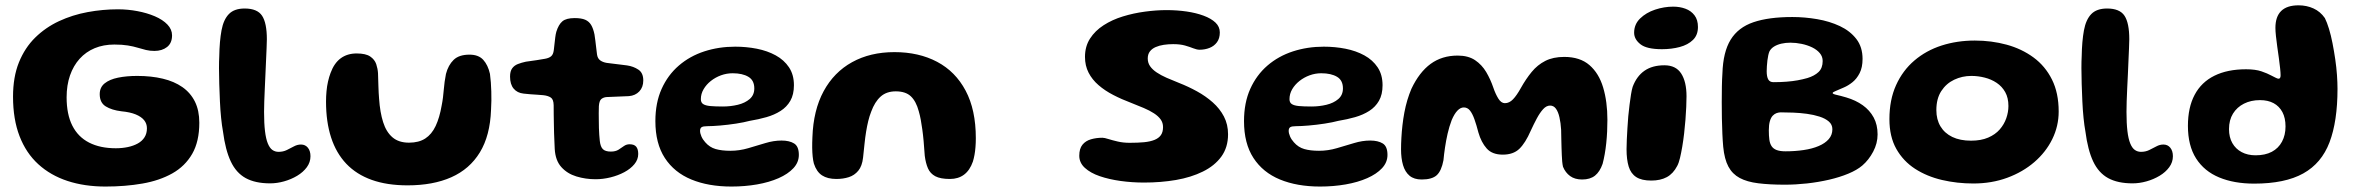

<svg xmlns="http://www.w3.org/2000/svg" viewBox="-20 -662 8852 722"><path d="M376.5 39.5Q298 39.5 234 18.5Q170 -2.5 124 -44.5Q78 -86.5 53.5 -150Q29 -213.5 29 -298.5Q29 -372.5 51.2 -427.5Q73.5 -482.5 112.5 -520.8Q151.5 -559 202 -582.5Q252.5 -606 309.5 -616.5Q366.5 -627 423.5 -627Q460.5 -627 496.5 -620.2Q532.5 -613.5 562.2 -600.8Q592 -588 609.5 -569.8Q627 -551.5 627 -529Q627 -500 608.2 -485.2Q589.5 -470.5 560.5 -470.5Q544 -470.5 529.2 -474Q514.5 -477.5 498.2 -482.5Q482 -487.5 460.8 -491Q439.5 -494.5 410 -494.5Q369 -494.5 336 -480.8Q303 -467 279.5 -441Q256 -415 243.2 -378.2Q230.5 -341.5 230.5 -296Q230.5 -232 252 -189.5Q273.5 -147 315 -125.8Q356.5 -104.5 415.5 -104.5Q439.5 -104.5 460.8 -109Q482 -113.5 498.2 -122.5Q514.5 -131.5 523.5 -145.8Q532.5 -160 532.5 -179.5Q532.5 -197 522 -210Q511.5 -223 490.2 -231.8Q469 -240.5 436.5 -243.5Q400 -248 377.5 -262Q355 -276 355 -308Q355 -333.5 373.5 -348.5Q392 -363.5 424 -370Q456 -376.5 496 -376.5Q549 -376.5 592 -366.2Q635 -356 665.8 -334.5Q696.5 -313 713 -279.8Q729.5 -246.5 729.5 -200.5Q729.5 -130 702.8 -83.5Q676 -37 628 -10Q580 17 515.8 28.2Q451.5 39.5 376.5 39.5Z M996 27.5Q940 27.5 904 7.8Q868 -12 847.8 -55Q827.5 -98 818.5 -167.5Q814.5 -189 811.5 -218.5Q808.5 -248 807 -281.2Q805.5 -314.5 804.5 -346.5Q803.5 -378.5 803.5 -405.5Q803.5 -432.5 804.5 -449.5Q805.5 -507.5 813 -548Q820.5 -588.5 840.8 -609.2Q861 -630 900 -630Q947.5 -630 965.5 -602.8Q983.5 -575.5 983.5 -514.5Q983.5 -501.5 982.5 -481Q981.5 -460.5 980.5 -435.5Q979.5 -410.5 978.2 -383.5Q977 -356.5 975.8 -330.2Q974.5 -304 973.8 -281.2Q973 -258.5 973 -241.5Q973 -198 976.5 -169Q980 -140 987 -122.8Q994 -105.5 1004.2 -98.2Q1014.5 -91 1027.5 -91Q1044.5 -91 1058.5 -97.8Q1072.5 -104.5 1085.2 -111.5Q1098 -118.5 1112 -118.5Q1128 -118.5 1137.8 -106.5Q1147.5 -94.5 1147.5 -74.5Q1147.5 -52 1133.8 -33.2Q1120 -14.5 1097.5 -1Q1075 12.5 1048.2 20Q1021.5 27.5 996 27.5Z M1512.5 35Q1435.5 35 1378 14.5Q1320.5 -6 1282.2 -46.2Q1244 -86.5 1225 -145.2Q1206 -204 1206 -280Q1206 -300 1207.8 -319Q1209.5 -338 1213.5 -355.5Q1217.5 -373 1223 -387.5Q1236.5 -424.5 1261.2 -442.8Q1286 -461 1321 -461Q1355.5 -461 1372.2 -449.5Q1389 -438 1394.8 -420.8Q1400.5 -403.5 1401.5 -386.5Q1402 -375.5 1402.2 -363Q1402.5 -350.5 1403 -337.8Q1403.5 -325 1404 -313Q1404.5 -301 1405.5 -291Q1409 -239.5 1420.8 -202.5Q1432.5 -165.5 1456 -145.5Q1479.5 -125.5 1518 -125.5Q1555 -125.5 1579.2 -141.2Q1603.5 -157 1618.2 -188.2Q1633 -219.5 1641 -266Q1644 -281 1645.8 -295.8Q1647.5 -310.5 1648.8 -325Q1650 -339.5 1652 -354.5Q1654 -369.5 1657 -384Q1665.5 -417 1685.8 -436.8Q1706 -456.5 1745.5 -456.5Q1779.5 -456.5 1797.2 -437Q1815 -417.5 1822.5 -384Q1824.5 -368.5 1825.8 -351.8Q1827 -335 1827.5 -318Q1828 -301 1827.8 -283.5Q1827.5 -266 1826.5 -249Q1823 -152 1784.5 -89Q1746 -26 1677.2 4.5Q1608.5 35 1512.5 35Z M2219.5 12Q2182 12 2147.5 1.5Q2113 -9 2090.8 -33.8Q2068.5 -58.5 2066 -102Q2065.5 -115 2064.8 -130.2Q2064 -145.5 2063.5 -162.2Q2063 -179 2062.8 -196.5Q2062.5 -214 2062.2 -231.8Q2062 -249.5 2062 -266.5Q2061.5 -288.5 2051.2 -295.2Q2041 -302 2023.5 -304Q2013.5 -305 2000.8 -305.8Q1988 -306.5 1974.8 -307.5Q1961.5 -308.5 1949 -310Q1925 -312.5 1911.5 -328.8Q1898 -345 1898 -374Q1898 -394 1906 -405Q1914 -416 1927.5 -421.2Q1941 -426.5 1957.5 -430Q1981 -433 1998.2 -435.8Q2015.5 -438.5 2029.5 -441Q2044 -443.5 2052.2 -450.2Q2060.5 -457 2062.5 -473.5Q2064 -485 2065.2 -497.2Q2066.5 -509.5 2068 -521.5Q2069.5 -533.5 2072 -542.5Q2080.5 -570 2095 -582Q2109.5 -594 2141 -594Q2166 -594 2180.5 -587.8Q2195 -581.5 2203 -568Q2211 -554.5 2215.5 -532.5Q2217.5 -519 2218.8 -509Q2220 -499 2221 -490.5Q2222 -482 2223 -474Q2224 -466 2225 -457.5Q2227 -442.5 2236.8 -435.2Q2246.5 -428 2261.5 -425.5Q2274.5 -424 2288 -422.2Q2301.5 -420.5 2314.2 -419Q2327 -417.5 2338 -416Q2362 -412.5 2380.5 -400.2Q2399 -388 2399 -359.5Q2399 -334 2384 -318.2Q2369 -302.5 2345 -300.5Q2319.5 -299 2297 -298.5Q2274.5 -298 2260.5 -297Q2249.5 -296 2241.5 -289.8Q2233.5 -283.5 2232 -263Q2231.5 -250 2231.5 -236Q2231.5 -222 2231.8 -208Q2232 -194 2232.2 -180.5Q2232.5 -167 2233.5 -154.8Q2234.5 -142.5 2235.5 -132Q2238 -110 2247.2 -101Q2256.5 -92 2277 -92Q2294.5 -92 2305.8 -99Q2317 -106 2326.2 -112.8Q2335.5 -119.5 2347.5 -119.5Q2365 -119.5 2372.5 -110.2Q2380 -101 2380 -83Q2380 -62 2365.5 -44.5Q2351 -27 2327.5 -14.5Q2304 -2 2275.8 5Q2247.5 12 2219.5 12Z M2730.5 39.5Q2644 39.5 2579.8 13Q2515.5 -13.5 2480 -68Q2444.5 -122.5 2444.5 -206.5Q2444.5 -275.5 2468 -327.8Q2491.5 -380 2532.8 -415.5Q2574 -451 2628.5 -468.8Q2683 -486.5 2744.5 -486.5Q2786.5 -486.5 2826 -478.8Q2865.5 -471 2897 -453.8Q2928.5 -436.5 2947 -408.8Q2965.5 -381 2965.5 -341.5Q2965.5 -306.5 2952 -283Q2938.5 -259.5 2915.2 -244.8Q2892 -230 2862.2 -221.5Q2832.5 -213 2799 -207.5Q2778.5 -202 2748 -197.2Q2717.5 -192.5 2688 -190Q2658.5 -187.5 2639.5 -187.5Q2624.5 -187.5 2618.5 -183.8Q2612.5 -180 2612.5 -170Q2612.5 -161 2617.5 -149.2Q2622.5 -137.5 2632 -127Q2648.5 -108 2671.2 -101.5Q2694 -95 2726.5 -95Q2760.5 -95 2793.8 -104.8Q2827 -114.5 2858.2 -124Q2889.5 -133.5 2919 -133.5Q2948.5 -133.5 2966.2 -122.5Q2984 -111.5 2984 -79.5Q2984 -51.5 2963.5 -29.5Q2943 -7.5 2907.8 8Q2872.5 23.5 2826.8 31.5Q2781 39.5 2730.5 39.5ZM2698.5 -261.5Q2727.5 -261.5 2754.5 -268Q2781.5 -274.5 2799 -289.5Q2816.5 -304.5 2816.5 -329.5Q2816.5 -360 2794.2 -373.2Q2772 -386.5 2735 -386.5Q2712.5 -386.5 2691.2 -378.8Q2670 -371 2653 -357.5Q2636 -344 2625.8 -326.5Q2615.5 -309 2615.5 -289Q2615.5 -276.5 2624 -270.8Q2632.5 -265 2651 -263.2Q2669.5 -261.5 2698.5 -261.5Z M3125 11Q3092 11 3071.2 -2.5Q3050.5 -16 3040.5 -47Q3037.5 -58.5 3036 -73.2Q3034.5 -88 3034.2 -106.2Q3034 -124.5 3035 -146Q3038.5 -247.5 3077.2 -319Q3116 -390.5 3184.2 -428.2Q3252.5 -466 3343.5 -466Q3435 -466 3504 -429.5Q3573 -393 3611.2 -321Q3649.5 -249 3649.5 -142.5Q3649.5 -124.5 3648.2 -108.8Q3647 -93 3644.5 -79.5Q3642 -66 3638.5 -54.5Q3627 -21.5 3605.2 -5.2Q3583.5 11 3552 11Q3516.5 11 3497.2 0.8Q3478 -9.5 3469.5 -29Q3461 -48.5 3457.5 -76Q3455.5 -107 3453.2 -131.5Q3451 -156 3448.2 -175.5Q3445.5 -195 3442.5 -211.5Q3439.5 -228 3435 -243.5Q3425 -281 3405.2 -299.8Q3385.5 -318.5 3348.5 -318.5Q3313.5 -318.5 3291.5 -298.8Q3269.5 -279 3256 -242Q3249.5 -225.5 3245 -207Q3240.5 -188.5 3237 -167.2Q3233.5 -146 3231 -121.5Q3228.5 -97 3225.5 -69.5Q3222 -37.5 3207.5 -20Q3193 -2.5 3171.8 4.2Q3150.5 11 3125 11Z M4282 24.5Q4237 24.5 4193.8 18.5Q4150.5 12.5 4115.5 0.5Q4080.5 -11.5 4059.5 -30.8Q4038.5 -50 4038.5 -76.5Q4038.5 -103 4050.5 -117.8Q4062.5 -132.5 4082.5 -138.2Q4102.5 -144 4125.5 -144Q4133 -144 4148 -139.2Q4163 -134.5 4183.2 -129.8Q4203.5 -125 4228 -125Q4259 -125 4282.2 -127.2Q4305.5 -129.5 4321.5 -136Q4337.5 -142.5 4345.5 -154Q4353.5 -165.5 4353.5 -184Q4353.5 -200.5 4344.5 -213Q4335.5 -225.5 4319.2 -236Q4303 -246.5 4281.2 -255.8Q4259.5 -265 4234 -275Q4198 -288.5 4166.5 -304.8Q4135 -321 4111 -341.8Q4087 -362.5 4073.5 -388.8Q4060 -415 4060 -448Q4060 -487.5 4079 -517Q4098 -546.5 4130.2 -567.2Q4162.5 -588 4202.5 -600.2Q4242.5 -612.5 4285.2 -618.2Q4328 -624 4366.5 -624Q4406 -624 4442 -618.8Q4478 -613.5 4506.2 -603Q4534.5 -592.5 4550.8 -577Q4567 -561.5 4567 -540Q4567 -517.5 4556.2 -503Q4545.5 -488.5 4528.2 -481.8Q4511 -475 4491 -475Q4481 -475 4467.8 -480.2Q4454.5 -485.5 4436.2 -490.8Q4418 -496 4391.5 -496Q4373.5 -496 4356.5 -493.5Q4339.5 -491 4325.8 -485Q4312 -479 4304 -468.5Q4296 -458 4296 -442Q4296 -425.5 4305 -412.8Q4314 -400 4329.8 -389.5Q4345.5 -379 4367 -369.5Q4388.5 -360 4414 -350Q4448.5 -336.5 4481.2 -318.5Q4514 -300.5 4540.5 -277Q4567 -253.5 4582.5 -223.8Q4598 -194 4598 -157Q4598 -108 4572.8 -73.2Q4547.5 -38.5 4503.2 -16.8Q4459 5 4402.2 14.8Q4345.5 24.5 4282 24.5Z M4944 39.5Q4857.5 39.5 4793.2 13Q4729 -13.5 4693.5 -68Q4658 -122.5 4658 -206.5Q4658 -275.5 4681.5 -327.8Q4705 -380 4746.2 -415.5Q4787.5 -451 4842 -468.8Q4896.5 -486.5 4958 -486.5Q5000 -486.5 5039.5 -478.8Q5079 -471 5110.5 -453.8Q5142 -436.5 5160.5 -408.8Q5179 -381 5179 -341.5Q5179 -306.5 5165.5 -283Q5152 -259.5 5128.8 -244.8Q5105.5 -230 5075.8 -221.5Q5046 -213 5012.5 -207.5Q4992 -202 4961.5 -197.2Q4931 -192.5 4901.5 -190Q4872 -187.5 4853 -187.5Q4838 -187.5 4832 -183.8Q4826 -180 4826 -170Q4826 -161 4831 -149.2Q4836 -137.5 4845.5 -127Q4862 -108 4884.8 -101.5Q4907.5 -95 4940 -95Q4974 -95 5007.2 -104.8Q5040.5 -114.5 5071.8 -124Q5103 -133.5 5132.5 -133.5Q5162 -133.5 5179.8 -122.5Q5197.5 -111.5 5197.5 -79.5Q5197.5 -51.5 5177 -29.5Q5156.5 -7.5 5121.2 8Q5086 23.5 5040.2 31.5Q4994.5 39.5 4944 39.5ZM4912 -261.5Q4941 -261.5 4968 -268Q4995 -274.5 5012.5 -289.5Q5030 -304.5 5030 -329.5Q5030 -360 5007.8 -373.2Q4985.5 -386.5 4948.5 -386.5Q4926 -386.5 4904.8 -378.8Q4883.5 -371 4866.5 -357.5Q4849.5 -344 4839.2 -326.5Q4829 -309 4829 -289Q4829 -276.5 4837.5 -270.8Q4846 -265 4864.5 -263.2Q4883 -261.5 4912 -261.5Z M5326 13Q5297.5 13 5280.5 -1.2Q5263.5 -15.5 5256 -41Q5248.5 -66.5 5248.5 -100.5Q5248.5 -120.5 5249.8 -143.5Q5251 -166.5 5253.8 -190.8Q5256.5 -215 5261 -239Q5265.5 -263 5272.2 -285.5Q5279 -308 5287.5 -328Q5317 -390.5 5359.8 -421.8Q5402.5 -453 5461.5 -453Q5501 -453 5526.8 -435.8Q5552.5 -418.5 5568.8 -391Q5585 -363.5 5595.5 -332.5Q5603.5 -309 5614.2 -291.5Q5625 -274 5639 -274Q5655.5 -274 5669.5 -288.5Q5683.5 -303 5699 -331Q5718 -365 5739.8 -391.5Q5761.5 -418 5791 -433Q5820.5 -448 5862 -448Q5921.5 -448 5957 -417.2Q5992.5 -386.5 6008.5 -333Q6024.5 -279.5 6024.5 -211.5Q6024.5 -190 6023.5 -167.8Q6022.5 -145.5 6020.2 -124Q6018 -102.5 6014.5 -82.8Q6011 -63 6006.5 -46Q5996 -16 5977.8 -1.5Q5959.5 13 5929.5 13Q5902 13 5884.2 0Q5866.5 -13 5857.5 -35Q5855.5 -44 5854.5 -54.8Q5853.5 -65.5 5853 -78.8Q5852.5 -92 5852 -106.8Q5851.5 -121.5 5851.2 -138.2Q5851 -155 5850.5 -174Q5849 -200 5844.2 -220.8Q5839.5 -241.5 5831 -253.2Q5822.5 -265 5809 -265Q5795 -265 5782.8 -251.5Q5770.5 -238 5759 -216.5Q5747.5 -195 5736.5 -171Q5716 -124 5693.2 -102.2Q5670.5 -80.5 5631 -80.5Q5591 -80.5 5570.5 -103.8Q5550 -127 5539.5 -163.5Q5532 -192.5 5524.5 -213.5Q5517 -234.5 5507.8 -246.2Q5498.5 -258 5484.5 -258Q5472 -258 5460.5 -246Q5449 -234 5439 -210.5Q5429.5 -185.5 5423.5 -159Q5417.5 -132.5 5413.8 -107Q5410 -81.5 5408 -59.5Q5400.5 -19.5 5382.8 -3.2Q5365 13 5326 13Z M6189.5 17Q6153 17 6132.8 3.8Q6112.5 -9.5 6104.5 -35.8Q6096.5 -62 6096.5 -101Q6096.5 -117 6097.5 -137.5Q6098.5 -158 6099.8 -180.2Q6101 -202.5 6103 -225Q6105 -247.5 6107.8 -268.2Q6110.5 -289 6113.2 -306.5Q6116 -324 6119.5 -335.5Q6134.5 -375.5 6164 -396Q6193.5 -416.5 6239 -416.5Q6282 -416.5 6302 -385.5Q6322 -354.5 6322 -300Q6322 -283 6321 -260Q6320 -237 6318 -211.5Q6316 -186 6313 -160Q6310 -134 6306 -110.5Q6302 -87 6297.5 -68Q6293 -49 6287 -38Q6272 -9 6248 4Q6224 17 6189.5 17ZM6229.5 -477Q6172 -477 6148.5 -495.8Q6125 -514.5 6125 -539Q6125 -570.5 6147.5 -592.5Q6170 -614.5 6204 -625.8Q6238 -637 6272 -637Q6297 -637 6318 -629.2Q6339 -621.5 6352 -604.5Q6365 -587.5 6365 -560.5Q6365 -530 6346.2 -511.8Q6327.5 -493.5 6296.5 -485.2Q6265.5 -477 6229.5 -477Z M6692 32.5Q6634 32.5 6591.8 27.2Q6549.5 22 6522 7.2Q6494.5 -7.5 6479.5 -35.5Q6464.5 -63.5 6460 -110Q6458 -132 6456.8 -159.5Q6455.5 -187 6455 -217.5Q6454.5 -248 6454.5 -278.5Q6454.5 -309 6455 -336.8Q6455.5 -364.5 6457 -386Q6459.5 -466.5 6488 -512.8Q6516.5 -559 6573.8 -578.5Q6631 -598 6720 -598Q6766.5 -598 6813.2 -590Q6860 -582 6898.8 -563.8Q6937.5 -545.5 6960.8 -515.2Q6984 -485 6984 -440.5Q6984 -408.5 6973 -387Q6962 -365.5 6946 -352.8Q6930 -340 6913.5 -333Q6896 -325 6883.8 -320.2Q6871.5 -315.5 6871.5 -312Q6871.5 -308.5 6886.2 -305.2Q6901 -302 6923 -295.5Q6958.5 -285 6984.8 -266.2Q7011 -247.5 7025.8 -220.2Q7040.5 -193 7040.5 -156.5Q7040.5 -123 7024 -91.8Q7007.5 -60.5 6983 -39.5Q6963 -22.5 6930.5 -9Q6898 4.5 6858 13.8Q6818 23 6775.2 27.8Q6732.5 32.5 6692 32.5ZM6694.5 -93Q6730.5 -93 6762.5 -97.8Q6794.5 -102.5 6818.8 -112.8Q6843 -123 6856.8 -138.8Q6870.5 -154.5 6870.5 -176Q6870.5 -193.5 6857.2 -205Q6844 -216.5 6822.2 -223.5Q6800.5 -230.5 6774.8 -234Q6749 -237.5 6723.2 -238.5Q6697.5 -239.5 6676.5 -239.5Q6669 -239.5 6661 -236.8Q6653 -234 6646.2 -227Q6639.5 -220 6635.5 -206.5Q6631.5 -193 6631.5 -172Q6631.5 -151.5 6633.5 -136.8Q6635.5 -122 6642 -112.2Q6648.5 -102.5 6661 -97.8Q6673.5 -93 6694.5 -93ZM6649 -353Q6675.5 -353 6698 -354.8Q6720.5 -356.5 6739.8 -360Q6759 -363.5 6776.5 -368.5Q6803 -376.5 6818.5 -391.2Q6834 -406 6834 -432.5Q6834 -449.5 6823.2 -462.2Q6812.5 -475 6794.5 -483.8Q6776.5 -492.5 6755 -497Q6733.5 -501.5 6712.5 -501.5Q6694.5 -501.5 6678.5 -497.8Q6662.5 -494 6651 -486.8Q6639.5 -479.5 6634 -469Q6631.5 -463.5 6629.5 -454.5Q6627.5 -445.5 6626.2 -434.8Q6625 -424 6624.2 -413.2Q6623.5 -402.5 6623.5 -394Q6623.5 -374 6629.2 -363.5Q6635 -353 6649 -353Z M7400.5 28Q7339.5 28 7282.8 14.8Q7226 1.5 7181.5 -27.2Q7137 -56 7111 -102Q7085 -148 7085 -214Q7085 -286.5 7110 -341.8Q7135 -397 7179 -434.5Q7223 -472 7281.2 -490.8Q7339.5 -509.5 7406 -509.5Q7469 -509.5 7525.8 -494Q7582.5 -478.5 7626.8 -446Q7671 -413.5 7696.2 -363Q7721.5 -312.5 7721.5 -242.5Q7721.5 -188 7697.5 -139Q7673.5 -90 7630 -52.5Q7586.5 -15 7528 6.5Q7469.5 28 7400.5 28ZM7392 -133Q7429.5 -133 7456.2 -144.5Q7483 -156 7499.8 -175.2Q7516.5 -194.5 7524.5 -217.5Q7532.5 -240.5 7532.5 -263.5Q7532.5 -294 7520.5 -315.5Q7508.5 -337 7488.2 -350.5Q7468 -364 7443.2 -370.2Q7418.5 -376.5 7393 -376.5Q7358.5 -376.5 7328.5 -362.2Q7298.5 -348 7280 -319.5Q7261.5 -291 7261.5 -248Q7261.5 -212.5 7277 -186.8Q7292.5 -161 7321.5 -147Q7350.5 -133 7392 -133Z M7999.5 27.5Q7943.5 27.5 7907.5 7.8Q7871.5 -12 7851.2 -55Q7831 -98 7822 -167.5Q7818 -189 7815 -218.5Q7812 -248 7810.5 -281.2Q7809 -314.5 7808 -346.5Q7807 -378.5 7807 -405.5Q7807 -432.5 7808 -449.5Q7809 -507.5 7816.5 -548Q7824 -588.5 7844.2 -609.2Q7864.5 -630 7903.5 -630Q7951 -630 7969 -602.8Q7987 -575.5 7987 -514.5Q7987 -501.5 7986 -481Q7985 -460.5 7984 -435.5Q7983 -410.5 7981.8 -383.5Q7980.5 -356.5 7979.2 -330.2Q7978 -304 7977.2 -281.2Q7976.5 -258.5 7976.5 -241.5Q7976.5 -198 7980 -169Q7983.5 -140 7990.5 -122.8Q7997.5 -105.5 8007.8 -98.2Q8018 -91 8031 -91Q8048 -91 8062 -97.8Q8076 -104.5 8088.8 -111.5Q8101.5 -118.5 8115.5 -118.5Q8131.5 -118.5 8141.2 -106.5Q8151 -94.5 8151 -74.5Q8151 -52 8137.2 -33.2Q8123.5 -14.5 8101 -1Q8078.5 12.5 8051.8 20Q8025 27.5 7999.5 27.5Z M8456.5 28.5Q8381 28.5 8325 5.2Q8269 -18 8238.2 -66.2Q8207.5 -114.5 8207.5 -188.5Q8207.5 -258 8232.8 -305.5Q8258 -353 8307 -377.2Q8356 -401.5 8426 -401.5Q8461 -401.5 8483.8 -393.8Q8506.5 -386 8521 -378Q8530 -373.5 8537.2 -369.8Q8544.5 -366 8548.5 -366Q8556 -366 8556 -379Q8556 -388 8554.2 -405.2Q8552.5 -422.5 8549.5 -443.5Q8546.5 -464.5 8543.5 -486Q8540.5 -507.5 8538.5 -526.2Q8536.5 -545 8536.5 -557Q8536.5 -642 8623.5 -642Q8654 -642 8679.8 -630.2Q8705.5 -618.5 8722.5 -594Q8730.5 -578 8738 -553.5Q8745.5 -529 8751.2 -499.5Q8757 -470 8761.5 -439.2Q8766 -408.5 8768 -379.8Q8770 -351 8770 -328Q8770 -206 8740 -127Q8710 -48 8641.2 -9.8Q8572.5 28.5 8456.5 28.5ZM8462 -78Q8498 -78 8523 -91.2Q8548 -104.5 8561.2 -129.2Q8574.5 -154 8574.5 -186.5Q8574.5 -218.5 8562.8 -240.5Q8551 -262.5 8529.8 -274Q8508.5 -285.5 8478.5 -285.5Q8444.5 -285.5 8418.2 -272.2Q8392 -259 8377 -234.8Q8362 -210.5 8362 -176.5Q8362 -146 8374.5 -124Q8387 -102 8409.5 -90Q8432 -78 8462 -78Z"/></svg>

Font: Gluten SemiBold
Style: Regular
Weight: 600
Designer: Tyler Finck
Foundry: Etcetera Type Company
Version: Version 1.300